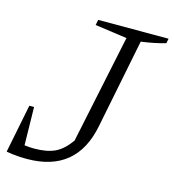

<svg xmlns="http://www.w3.org/2000/svg" viewBox="-100 -731 747 823"><g transform="rotate(15 273.5 -319.5)"><path d="M2 0 45 -215H66L69 -46Q90 -43 111 -43Q169 -43 204.5 -60Q240 -77 271 -121L372 -603L230 -623L235 -647H547L543 -626Q519 -619 492 -613.5Q465 -608 435 -604L356 -209Q314 8 93 8Q74 8 51.5 6.5Q29 5 2 0Z"/></g></svg>

Font: Piazzolla Light
Style: Italic
Weight: 300
Italic angle: -11.3°
Designer: Juan Pablo del Peral
Foundry: Huerta Tipografica
Version: Version 1.330